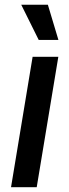

<svg xmlns="http://www.w3.org/2000/svg" viewBox="-20 -779 289 799"><path d="M25.9 0 115.7 -542.5H222.7L132.8 0ZM141.1 -612.8 68.4 -759.3H179.2L223.1 -612.8Z"/></svg>

Font: Inter 16pt Medium
Style: Italic
Weight: 500
Italic angle: -9.3988°
Version: Version 4.001;git-66647c0bb